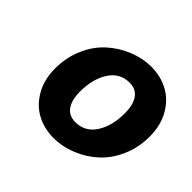

<svg xmlns="http://www.w3.org/2000/svg" viewBox="-130 -685 859 859"><g transform="rotate(45 300.0 -255.5)"><path d="M297.9 12.2Q238.3 12.2 190.2 -13.7Q142.1 -39.6 112.5 -91.6Q83 -143.6 83 -212.9Q83 -283.2 109.1 -342.8Q135.3 -402.3 178.2 -440.9Q221.2 -479.5 274.4 -501.2Q327.6 -522.9 382.8 -522.9Q441.9 -522.9 490.5 -496.8Q539.1 -470.7 568.6 -418.5Q598.1 -366.2 598.1 -296.9Q598.1 -226.6 571.8 -167.2Q545.4 -107.9 502.7 -69.3Q460 -30.8 406.5 -9.3Q353 12.2 297.9 12.2ZM316.9 -106.9Q377.9 -106.9 411.9 -159.2Q445.8 -211.4 445.8 -292Q445.8 -344.7 425.3 -374.3Q404.8 -403.8 363.8 -403.8Q302.7 -403.8 268.8 -351.1Q234.9 -298.3 234.9 -217.8Q234.9 -166 255.4 -136.5Q275.9 -106.9 316.9 -106.9Z"/></g></svg>

Font: Office Code Pro Bold Italic
Style: Regular
Weight: 700
Italic angle: -9°
Designer: Nathan Rutzky & Paul D. Hunt
Foundry: Adobe Systems Incorporated
Version: Version 1.004;PS 001.004;hotconv 1.0.70;makeotf.lib2.5.58329